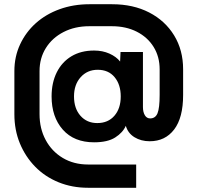

<svg xmlns="http://www.w3.org/2000/svg" viewBox="-20 -666 934 908"><path d="M396 222Q321 222 257 196Q193 170 146.5 122.5Q100 75 74 12Q48 -51 48 -126V-330Q48 -398 75 -456Q102 -514 149.5 -556.5Q197 -599 262 -622.5Q327 -646 403 -646H510Q610 -646 685.5 -607Q761 -568 803.5 -498.5Q846 -429 846 -338V-217Q846 -109 803.5 -53.5Q761 2 688 2Q647 2 616 -17Q585 -36 575 -71Q561 -39 525 -16Q489 7 425 7Q330 7 277 -53Q224 -113 224 -210Q224 -275 248.5 -324Q273 -373 318 -400Q363 -427 425 -427Q465 -427 497.5 -412.5Q530 -398 548 -375L550 -420H656V-160Q656 -136 665 -121Q674 -106 690 -106Q715 -106 725 -130.5Q735 -155 735 -217V-338Q735 -398 706.5 -444Q678 -490 627 -516Q576 -542 509 -542H402Q334 -542 280.5 -514.5Q227 -487 197 -439Q167 -391 167 -330V-126Q167 -58 196 -4Q225 50 277 81Q329 112 397 112H624V222ZM440 -84Q491 -84 521 -118.5Q551 -153 551 -210Q551 -266 522 -301Q493 -336 442 -336Q393 -336 361.5 -301Q330 -266 330 -210Q330 -153 360.5 -118.5Q391 -84 440 -84Z"/></svg>

Font: HostGroteskBold
Style: Bold
Weight: 700
Designer: Doukan Karapınar based on Poppins by Indian Type Foundry, Jonny Pinhorn
Foundry: Element Type
Version: Version 1.001; ttfautohint (v1.8.4.7-5d5b)